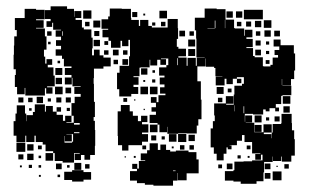

<svg xmlns="http://www.w3.org/2000/svg" viewBox="-20 -557 978 607"><path d="M60 -107H32V-128H23V-174H29V-198H33V-224H59V-198H63V-174H64V-193H84V-203H90V-227H122V-204H125V-222H147V-204H159V-218H173V-204H159V-194H179V-175H186V-191H206V-171H190V-169H213V-191H206V-231H232H216V-251H235V-260H215V-282H235V-284H209V-311H207V-290H185V-312H206V-320H185V-342H206V-347H182V-371H176V-381H156V-401H173V-412H157V-430H173V-441H156V-461H173V-463H148V-485H145V-472H127V-490H140V-497H122V-525H140V-537H192V-529H214V-504H215V-522H237V-500H219V-494H239V-470H245V-464H269V-438H273V-404H271V-382H307V-375H330V-347H307V-340H277V-310H276V-292H277V-250V-235H280V-187H276V-175H280V-146H281V-96H280V-67H265V-52H247V-67H236V-51H216V-71H232V-73H214V-43H178V-48H153V-73H148V-79H124V-100H115V-108H93V-128H89V-108H63V-128H60ZM395 -252H357V-275H350V-327H358V-349H388V-379H391V-406V-431H369H386V-411H366V-428H361V-406H331V-428H323V-439H304V-463H322V-466H301V-496H322V-505H327V-530H365V-529H394V-500H395V-494H419V-475H423V-494H449V-475H460V-470H485H510V-497H542V-468H543V-434H539V-409H544V-375H570V-349H573V-374H599V-349H602V-375H627V-376H601V-406H627H601V-435H600V-461H596V-501H627V-530H665V-528H693V-495H720V-468H723V-467H752V-444H754V-463H778V-439H759V-434H779V-408H759V-405H780V-380H785V-376H811V-348H813V-347H835V-352H842V-375H859V-383H848V-399H863V-410H845V-432H867V-414H909V-388H913V-334H910V-307H900V-287H873V-286H901V-256H873V-254H869V-228H852V-217H862V-205H850V-215H832V-205H820V-211H812V-195H780V-211V-197H754V-172H755V-192H777V-170H757V-169H784V-139H813V-164H839V-138H842V-165H869V-168H870V-197H902V-168H903V-145H910V-117H912V-65H901V-46H871V-62H869V-48H843V-62H842V-45H815V-12H813V16H791V24H741V17H718V14H691V-16H718V-19H721V-46H750V-47H777V-50H810V-68H805V-52H787V-70H803V-72H777V-108H753V-130H731H745V-112H729V-98H706V-97H712V-85H700V-91H696V-71H687V-50H665V-71H656V-91H646V-151H653V-174H659V-192H657V-230H694V-253H718V-229H695V-226H719V-258H721V-286H745V-292H751V-313H748H729V-308H743V-294H729V-308H716V-291H696V-308H690V-287H662V-315H683V-316H661V-342H657V-346H631V-372H630V-347H604V-313V-300H615V-242H614H617V-180H607V-160H602V-135H570V-136H543V-134H509V-156H508V-139H484V-163H501H478V-168H453V-194H473V-232H457V-250H475V-234H481V-256H503V-261H486V-281H500V-290H485V-312H500V-318H483V-344H506V-351H512V-372H489V-370H505V-352H487V-368H477V-350H455V-368H453V-344H424V-343H421V-316H402V-313H418V-289H402V-282H417V-260H395ZM58 -259H34V-282H27V-320H30V-338H23V-384H24V-413H25V-442H33V-462H27V-500H58V-529H94V-526H121V-496H94V-493H118V-469H94V-467H122V-442H127V-400H119V-378H103H123V-356H127V-370H145V-352H131V-344H149V-318H131H153V-284H129V-281H146V-261H126V-278H122V-255H90H60V-279H58ZM811 -496H781H751V-526H781H811ZM269 -498H243V-524H269ZM508 -499H484V-523H508ZM746 -501H726V-521H746ZM716 -501H696V-521H716ZM414 -503H398V-519H414ZM439 -508H433V-514H439ZM692 -468V-494H691V-468ZM838 -469H814V-493H838ZM659 -468H636V-467H659V-468H661V-492H659ZM297 -470H275V-492H297ZM806 -471H786V-491H806ZM774 -473H758V-489H774ZM263 -474H249V-488H263ZM503 -474H489V-488H503ZM743 -474H729V-488H743ZM471 -476H461V-486H471ZM836 -441H816V-461H836ZM565 -442H547V-460H565ZM865 -442H847V-460H865ZM294 -443H278V-459H294ZM803 -444H789V-458H803ZM178 -444V-458H176V-444ZM143 -444H129V-458H143ZM593 -444H579V-458H593ZM597 -410H575V-432H597ZM296 -411H276V-431H296ZM804 -413H788V-429H804ZM322 -415H310V-427H322ZM831 -416H821V-426H831ZM140 -417H132V-425H140ZM568 -379H544V-403H568ZM597 -380H575V-402H597ZM295 -382H277V-400H295ZM805 -382H787V-400H805ZM355 -382H337V-400H355ZM383 -384H369V-398H383ZM323 -384H309V-398H323ZM831 -386H821V-396H831ZM542 -351V-373H540V-351ZM385 -352H367V-370H385ZM353 -354H339V-368H353ZM832 -355H820V-367H832ZM170 -357H162V-365H170ZM177 -320H155V-342H177ZM446 -321H426V-341H446ZM470 -327H462V-335H470ZM176 -291H156V-311H176ZM872 -288V-307H871V-288ZM471 -296H461V-306H471ZM439 -298H433V-304H439ZM448 -259H424V-283H448ZM478 -259H454V-283H478ZM178 -259H154V-283H178ZM687 -260H665V-282H687ZM205 -262H187V-280H205ZM712 -265H700V-277H712ZM898 -229H874V-253H898ZM116 -231H96V-251H116ZM204 -233H188V-249H204ZM174 -233H158V-249H174ZM54 -233H38V-249H54ZM83 -234H69V-248H83ZM683 -234H669V-248H683ZM382 -235H370V-247H382ZM141 -236H131V-246H141ZM408 -239H404V-243H408ZM386 -81H366V-98H353V-127H352V-175V-205H362V-225H390V-205H400V-191H416V-174H426V-191H446V-171H429V-164H449V-138H429V-133H448V-109H429V-98H399H386ZM722 -205V-224H721V-205ZM896 -201H876V-221H896ZM752 -199V-221H750V-199ZM473 -204H459V-218H473ZM201 -206H191V-216H201ZM80 -207H72V-215H80ZM438 -209H434V-213H438ZM807 -170H785V-192H807ZM864 -173H848V-189H864ZM831 -176H821V-186H831ZM214 -163H232V-168H214V-136H231V-139H214ZM478 -139H454V-163H478ZM807 -140H785V-162H807ZM838 -133V-120H839V-138H814V-133ZM569 -108H543V-134H569ZM207 -110H185V-127H184V-106H208V-109H211V-133H190V-132H207ZM538 -109H514V-133H538ZM596 -111H576V-131H596ZM474 -113H458V-129H474ZM501 -116H491V-126H501ZM60 -77H32V-105H60ZM527 30H465V27H438V22H413V14H391V-16H413V-23H398V-39H414V-24H419V-48H439V-50H425V-72H445V-82H453V-104H479V-83H487V-100H505V-83H518V-78H536V-81H576V-76H601V-53H608V-9H570V13H542V-10H541V14H527ZM86 -81H66V-101H86ZM563 -84H549V-98H563ZM593 -84H579V-98H593ZM112 -85H100V-97H112ZM442 -85H430V-97H442ZM772 -85H760V-97H772ZM529 -88H523V-94H529ZM148 -49H124V-73H148ZM86 -51H66V-71H86ZM54 -53H38V-69H54ZM741 -56H731V-66H741ZM110 -57H102V-65H110ZM769 -58H763V-64H769ZM409 -58H403V-64H409ZM378 -59H374V-63H378ZM237 -20H215V-42H237ZM835 -22H817V-40H835ZM715 -22H697V-40H715ZM175 -22H157V-40H175ZM893 -24H879V-38H893ZM263 -24H249V-38H263ZM682 -25H670V-37H682ZM81 -26H71V-36H81ZM110 -27H102V-35H110ZM200 -27H192V-35H200ZM49 -28H43V-34H49ZM858 -29H854V-33H858ZM244 17H208V12H183V-14H208V-19H244ZM527 -16H535V-18H527ZM870 13H842V-15H870ZM268 11H244V-13H268ZM835 8H817V-10H835ZM170 3H162V-5H170ZM109 2H103V-4H109Z"/></svg>

Font: Rubik Storm
Style: Regular
Weight: 400
Designer: Hubert and Fischer, NaN
Foundry: Hubert and Fischer, NaN
Version: Version 2.201